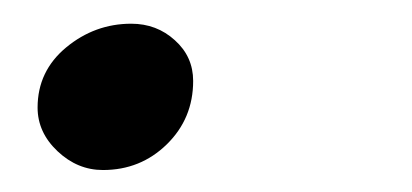

<svg xmlns="http://www.w3.org/2000/svg" viewBox="-20 -128 356 166"><path d="M93.5 -107.5Q115.5 -107.5 131.2 -93.2Q147 -79 147 -58Q147 -25.5 124.2 -3.2Q101.5 19 69 19Q47 19 29.8 2.8Q12.5 -13.5 12.5 -35Q12.5 -66.5 37.2 -87Q62 -107.5 93.5 -107.5Z"/></svg>

Font: Grandstander ExtraLight
Style: Italic
Weight: 200
Italic angle: -15°
Designer: Tyler Finck
Foundry: Etcetera Type Co
Version: Version 1.200; ttfautohint (v1.8.3)